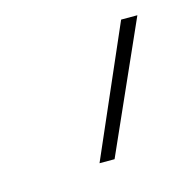

<svg xmlns="http://www.w3.org/2000/svg" viewBox="-49 -808 299 307"><g transform="rotate(-15 101.0 -654.5)"><path d="M174.8 -761.2H201.7L106.9 -548.3H82Z"/></g></svg>

Font: Roboto Thin
Style: Italic
Weight: 250
Italic angle: -12°
Designer: Google
Version: Version 2.134; 2016